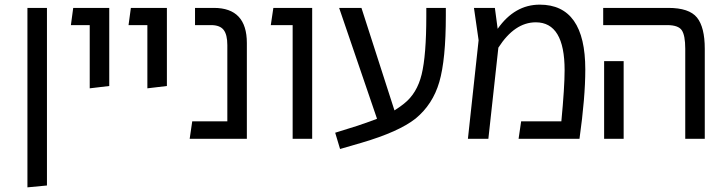

<svg xmlns="http://www.w3.org/2000/svg" viewBox="-20 -597 3134 826"><path d="M98 209V-563H182V201Z M366 -217V-489H285L295 -563H450V-227Z M614 -217V-489H533L543 -563H698V-227Z M900 -563Q1042 -563 1042 -412V0H796L807 -75H958V-403Q958 -448 942 -468.5Q926 -489 888 -489H819V-563Z M1239 0V-489H1145L1156 -563H1323V0Z M1814 -563H1898V-530Q1898 -341 1870 -244.5Q1842 -148 1768 -87Q1696 -30 1536 17L1443 44L1422 -26L1518 -56Q1580 -77 1602 -86L1439 -563H1535L1677 -122Q1705 -140 1718 -151Q1774 -195 1794 -277Q1814 -359 1814 -528Z M2302 -577Q2498 -577 2498 -298Q2498 -178 2473 0H2211L2222 -75H2395Q2409 -222 2409 -295Q2409 -501 2285 -501Q2194 -501 2124 -392L2081 0H1993L2039 -424L2019 -563H2109L2121 -473Q2194 -577 2302 -577Z M2928 0V-387Q2928 -445 2913 -467Q2898 -489 2850 -489H2575V-563H2855Q2945 -563 2978.5 -521.5Q3012 -480 3012 -387V0ZM2579 0V-334H2663V0Z"/></svg>

Font: FiraGO Book
Style: Regular
Weight: 350
Designer: bBox Type
Foundry: bBox Type GmbH
Version: Version 1.001;PS 001.001;hotconv 1.0.88;makeotf.lib2.5.64775